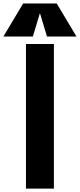

<svg xmlns="http://www.w3.org/2000/svg" viewBox="-124 -1121 475 1141"><path d="M196.3 0H30.3V-859.4H196.3ZM71.3 -903.8H-104L13.7 -1100.6H212.9L330.6 -903.8H155.3L113.3 -1043Z"/></svg>

Font: Anton
Style: Regular
Weight: 400
Designer: Vernon Adams, Tural Alisoy
Foundry: Vernon Adams
Version: Version 2.300